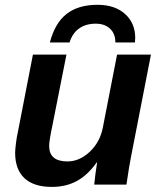

<svg xmlns="http://www.w3.org/2000/svg" viewBox="-20 -750 651 780"><path d="M250 -528.3 192.4 -237.8Q179.7 -177.7 179.7 -157.2Q179.7 -94.2 253.9 -94.2Q303.2 -94.2 345 -133.8Q386.7 -173.3 397.9 -232.4L455.6 -528.3H593.3L512.2 -112.8Q504.4 -74.2 493.7 0H362.8Q362.8 -4.4 367.4 -41Q372.1 -77.6 374.5 -90.3H373Q335.9 -38.1 291.7 -14.4Q247.6 9.3 190.9 9.3Q116.7 9.3 79.1 -26.4Q41.5 -62 41.5 -129.4Q41.5 -141.6 44.9 -168.7Q48.3 -195.8 51.8 -209.5L113.8 -528.3ZM376.5 -730.5Q446.3 -730.5 487.8 -693.4Q529.3 -656.2 529.3 -596.2L528.3 -577.6H448.7Q448.7 -613.3 427 -633.5Q405.3 -653.8 368.7 -653.8Q328.6 -653.8 301.3 -634.3Q273.9 -614.7 262.7 -577.6H182.6Q203.1 -656.2 250.5 -693.4Q297.9 -730.5 376.5 -730.5Z"/></svg>

Font: Liberation Sans
Style: Bold Italic
Weight: 700
Italic angle: -12°
Designer: Steve Matteson
Foundry: Ascender Corporation
Version: Version 2.1.5